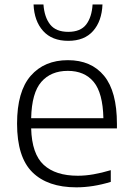

<svg xmlns="http://www.w3.org/2000/svg" viewBox="-20 -814 580 844"><path d="M315.5 9.5Q189.5 9.5 122.2 -57Q55 -123.5 55 -270.5Q55 -412 115 -480.8Q175 -549.5 278.5 -549.5Q381 -549.5 437.5 -480.8Q494 -412 494 -269.5V-249.5H117Q120 -137.5 172 -89.5Q224 -41.5 322 -41.5Q355.5 -41.5 391.2 -47.8Q427 -54 467 -66V-14.5Q388.5 9.5 315.5 9.5ZM278 -502.5Q204 -502.5 161.8 -454.2Q119.5 -406 117 -294.5H434.5Q432 -405.5 391.8 -454Q351.5 -502.5 278 -502.5ZM280 -634.5Q208.5 -634.5 169.5 -678Q130.5 -721.5 127.5 -794.5H171Q175 -738.5 200.5 -706.2Q226 -674 280 -674Q334 -674 358.8 -706.2Q383.5 -738.5 387 -794.5H430.5Q427.5 -721 389.2 -677.8Q351 -634.5 280 -634.5Z"/></svg>

Font: Encode Sans SemiExpanded SemiExpanded Light
Style: Regular
Weight: 300
Width: 6
Designer: Multiple Designers
Foundry: Impallari Type
Version: Version 3.000; ttfautohint (v1.8.3) -l 8 -r 50 -G 200 -x 14 